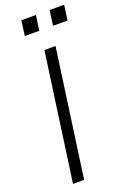

<svg xmlns="http://www.w3.org/2000/svg" viewBox="-176 -999 700 1055"><g transform="rotate(-20 174.0 -471.0)"><path d="M57 0 161 -745H226L122 0ZM86 -854 98 -942H183L171 -854ZM251 -854 263 -942H348L336 -854Z"/></g></svg>

Font: Plus Jakarta Sans Light
Style: Italic
Weight: 300
Italic angle: -8°
Designer: Gumpita Rahayu
Foundry: Tokotype
Version: Version 2.071; ttfautohint (v1.8.4.7-5d5b);gftools[0.9.29]